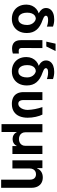

<svg xmlns="http://www.w3.org/2000/svg" viewBox="1176 -1980 1002 3395"><g transform="rotate(90 1677.5 -282.0)"><path d="M322.6 -739.3Q355.9 -739.3 385.8 -734.2Q415.6 -729.2 449.9 -717.6V-609Q427.3 -618.7 396.2 -624.8Q365 -631 333.4 -631Q295.5 -631 276.4 -621.3Q257.2 -611.6 257.2 -592.3Q257.2 -582.5 264.4 -572.8Q271.5 -563.1 288.1 -553.2Q304.7 -543.3 333.1 -533.6Q450.5 -494.2 506.7 -426.4Q563 -358.6 563 -259.3V-249.9Q563 -174.8 532.2 -115.7Q501.3 -56.6 444.6 -23.4Q388 9.8 313.2 9.8Q237.5 9.8 180.3 -22.4Q123.1 -54.6 92.2 -111.9Q61.3 -169.2 61.3 -242.2V-251Q61.3 -302.3 81.2 -346.6Q101.1 -390.8 136.2 -421.5Q171.3 -452.2 213.8 -463L212.7 -465.9Q167.8 -490 144.4 -521.8Q121 -553.6 121 -594.1Q121 -637.9 145.5 -670.9Q169.9 -703.8 215.7 -721.6Q261.4 -739.3 322.6 -739.3ZM313.2 -104.4Q348.2 -104.4 372.4 -124Q396.7 -143.6 408.9 -178.1Q421 -212.7 421 -257.7V-265.8Q421 -299.9 407.5 -331.7Q393.9 -363.4 368.9 -385.5Q344 -407.6 313.2 -413.8Q279.2 -413.8 254.2 -394.8Q229.2 -375.8 216.5 -342.1Q203.8 -308.4 203.8 -265.8V-257.7Q203.8 -213.3 216.2 -178.4Q228.6 -143.6 253.4 -124Q278.1 -104.4 313.2 -104.4Z M829.9 -530.3 827.9 -164.9Q828.4 -144.6 834.7 -132.8Q841 -121 853.3 -116.1Q865.6 -111.3 884.4 -111.3Q899.5 -111.3 918.2 -113.4Q923.5 -114.2 926.1 -114.2V-7.4Q906.1 -1.2 884.4 2.5Q862.8 6.3 839.2 6.3Q768.2 6.3 729.2 -31.1Q690.1 -68.4 689.6 -147.9V-530.3ZM751.7 -763.1H881.8L800.8 -599.2H715.5Z M1249.8 -739.3Q1283.2 -739.3 1313 -734.2Q1342.9 -729.2 1377.2 -717.6V-609Q1354.6 -618.7 1323.4 -624.8Q1292.3 -631 1260.6 -631Q1222.8 -631 1203.6 -621.3Q1184.5 -611.6 1184.5 -592.3Q1184.5 -582.5 1191.6 -572.8Q1198.7 -563.1 1215.3 -553.2Q1231.9 -543.3 1260.4 -533.6Q1377.7 -494.2 1434 -426.4Q1490.3 -358.6 1490.3 -259.3V-249.9Q1490.3 -174.8 1459.4 -115.7Q1428.5 -56.6 1371.9 -23.4Q1315.2 9.8 1240.5 9.8Q1164.8 9.8 1107.5 -22.4Q1050.3 -54.6 1019.4 -111.9Q988.6 -169.2 988.6 -242.2V-251Q988.6 -302.3 1008.5 -346.6Q1028.3 -390.8 1063.4 -421.5Q1098.5 -452.2 1141.1 -463L1140 -465.9Q1095 -490 1071.7 -521.8Q1048.3 -553.6 1048.3 -594.1Q1048.3 -637.9 1072.7 -670.9Q1097.2 -703.8 1142.9 -721.6Q1188.6 -739.3 1249.8 -739.3ZM1240.5 -104.4Q1275.4 -104.4 1299.7 -124Q1324 -143.6 1336.1 -178.1Q1348.3 -212.7 1348.3 -257.7V-265.8Q1348.3 -299.9 1334.7 -331.7Q1321.2 -363.4 1296.2 -385.5Q1271.2 -407.6 1240.5 -413.8Q1206.5 -413.8 1181.4 -394.8Q1156.4 -375.8 1143.7 -342.1Q1131 -308.4 1131 -265.8V-257.7Q1131 -213.3 1143.4 -178.4Q1155.9 -143.6 1180.6 -124Q1205.4 -104.4 1240.5 -104.4Z M1748.5 -530.3V-196.4Q1748.5 -163.4 1757.1 -142.9Q1765.7 -122.4 1779.7 -113.2Q1793.7 -104 1812 -104Q1845 -104 1870.3 -127.5Q1895.7 -151.1 1909.5 -189.1Q1923.2 -227.1 1923.2 -269.5Q1921.2 -331.8 1907.7 -401.2Q1894.2 -470.5 1872.7 -530.3H2005.4Q2029.4 -484.8 2045.3 -413.3Q2061.1 -341.9 2061.1 -269.5Q2061.1 -188.4 2035.3 -125.7Q2009.5 -63 1954.9 -26.6Q1900.3 9.8 1816.6 9.8Q1752.4 9.8 1705.6 -12.8Q1658.8 -35.5 1633.5 -81.9Q1608.1 -128.3 1608.1 -198.3V-530.3Z M2174.6 -530.3H2318.8V-226.1Q2318.8 -194 2333.8 -168.8Q2348.8 -143.5 2376 -129.6Q2403.2 -115.7 2438 -115.7Q2473.5 -115.7 2500.7 -129.6Q2527.8 -143.5 2542.8 -168.8Q2557.8 -194 2557.3 -226.1V-530.3H2702.1V0H2562.8V-75.8H2558.5Q2542.4 -41.4 2510.6 -22.2Q2478.8 -3 2437.9 -3Q2397.4 -3 2365.3 -22.2Q2333.3 -41.4 2317.2 -75.8H2313.3V192.6H2174.6Z M2958.9 0H2814.7V-530.3H2952.1V-437.3H2957.9Q2976.7 -484.7 3018.1 -510.9Q3059.5 -537.1 3117.6 -537.1Q3172.8 -537.1 3213.9 -513.2Q3255.1 -489.3 3277.6 -444.4Q3300.1 -399.5 3300.1 -338V199.2H3155.9V-312.8Q3155.9 -345.5 3144.8 -368.8Q3133.7 -392 3112.3 -404.6Q3091 -417.1 3060.7 -417.1Q3030.9 -417.1 3008.1 -404.1Q2985.2 -391.1 2972.1 -366.1Q2958.9 -341.2 2958.9 -307.3Z"/></g></svg>

Font: Pretendard Std Variable
Style: Regular
Weight: 400
Designer: Base glyphs from Inter by Rasmus Andersson; Hangeul glyphs from Noto Sans CJK(Source Han Sans) by Jang Soo-young and Kan
Foundry: Kil Hyung-jin
Version: Version 1.309;Glyphs 3.2 (3225)